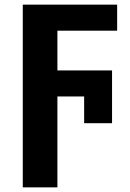

<svg xmlns="http://www.w3.org/2000/svg" viewBox="-20 -566 559 826"><path d="M78 -546H484V-434H227V-263H462V-36H342V-151H227V240H78Z"/></svg>

Font: BC Sans
Style: Bold
Weight: 700
Designer: Monotype Design Team
Province of B.C.
Foundry: Monotype Imaging Inc.
Version: Version 2.000;GOOG;noto-source:20170915:90ef993387c0